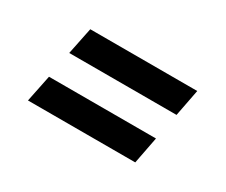

<svg xmlns="http://www.w3.org/2000/svg" viewBox="-58 -576 639 544"><g transform="rotate(30 261.5 -304.5)"><path d="M94 -348H445L462 -436H112ZM60 -173H411L428 -261H78Z"/></g></svg>

Font: Amaranth
Style: Italic
Weight: 400
Designer: Gesine Todt
Foundry: Gesine Todt
Version: Version 1.001